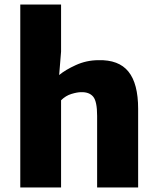

<svg xmlns="http://www.w3.org/2000/svg" viewBox="-20 -832 697 852"><path d="M70 0V-812H251V-603L242.5 -499Q270 -522 316.5 -543.2Q363 -564.5 416 -565Q507 -567.5 550 -514.2Q593 -461 593 -349V0H411V-318Q411 -382 393.5 -403Q376 -424 340 -423Q323 -423 297.2 -415.2Q271.5 -407.5 251 -387V0Z"/></svg>

Font: Merriweather Sans ExtraBold
Style: Regular
Weight: 800
Designer: Eben Sorkin
Foundry: Eben Sorkin
Version: Version 2.001; ttfautohint (v1.8.3)